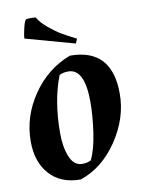

<svg xmlns="http://www.w3.org/2000/svg" viewBox="-99 -974 786 1056"><g transform="rotate(-10 294.0 -446.0)"><path d="M391 -396Q391 -582 300 -582Q269 -582 250 -571Q197 -436 197 -255Q197 -177 219.5 -122.5Q242 -68 288 -68Q318 -68 337 -79Q364 -133 377.5 -225.5Q391 -318 391 -396ZM30 -238Q30 -377 112 -497Q194 -617 324 -666Q558 -666 558 -413Q558 -277 474 -152Q390 -27 265 15Q154 15 92 -54Q30 -123 30 -238ZM121 -905Q132 -907 146.5 -907Q161 -907 175 -906Q193 -874 233 -841.5Q273 -809 300 -793.5Q327 -778 379 -751L368 -726L94 -802Q94 -819 103 -857.5Q112 -896 121 -905Z"/></g></svg>

Font: Almendra
Style: Bold Italic
Weight: 700
Italic angle: -12°
Designer: Ana Sanfelippo
Foundry: Ana Sanfelippo
Version: Version 1.004